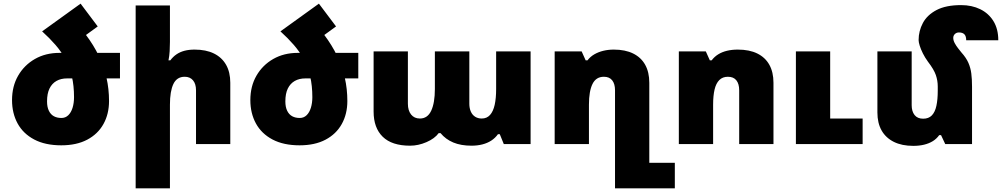

<svg xmlns="http://www.w3.org/2000/svg" viewBox="-20 -790 5495 1053"><path d="M348 -360Q314 -360 289.5 -346Q265 -332 251.5 -304.5Q238 -277 238 -234Q238 -203 248 -182.5Q258 -162 275.5 -152.5Q293 -143 317 -143Q339 -143 354.5 -158Q370 -173 378 -199Q386 -225 386 -257Q386 -320 374 -371Q362 -422 339.5 -464Q317 -506 284.5 -543.5Q252 -581 211 -618L350 -713Q408 -656 451 -599Q494 -542 522 -483.5Q550 -425 564 -363.5Q578 -302 578 -236Q578 -165 547.5 -110Q517 -55 458.5 -24Q400 7 316 7Q228 7 167.5 -25Q107 -57 76.5 -113Q46 -169 46 -241Q46 -317 79.5 -375Q113 -433 171.5 -466.5Q230 -500 306 -500H638V-360ZM211 -618 422 -770 516 -645 340 -517Z M912 -760V-560Q912 -536 910.5 -509.5Q909 -483 904 -459H914Q929 -479 948 -492Q967 -505 991.5 -511.5Q1016 -518 1047 -518Q1110 -518 1153.5 -496.5Q1197 -475 1220 -434.5Q1243 -394 1243 -336V0H1055V-295Q1055 -330 1038.5 -349.5Q1022 -369 993 -369Q950 -369 931 -329.5Q912 -290 912 -216V243H724V-760Z M1655 -360Q1621 -360 1596.5 -346Q1572 -332 1558.5 -304.5Q1545 -277 1545 -234Q1545 -203 1555 -182.5Q1565 -162 1582.5 -152.5Q1600 -143 1624 -143Q1646 -143 1661.5 -158Q1677 -173 1685 -199Q1693 -225 1693 -257Q1693 -320 1681 -371Q1669 -422 1646.5 -464Q1624 -506 1591.5 -543.5Q1559 -581 1518 -618L1657 -713Q1715 -656 1758 -599Q1801 -542 1829 -483.5Q1857 -425 1871 -363.5Q1885 -302 1885 -236Q1885 -165 1854.5 -110Q1824 -55 1765.5 -24Q1707 7 1623 7Q1535 7 1474.5 -25Q1414 -57 1383.5 -113Q1353 -169 1353 -241Q1353 -317 1386.5 -375Q1420 -433 1478.5 -466.5Q1537 -500 1613 -500H1945V-360ZM1518 -618 1729 -770 1823 -645 1647 -517Z M2229 9Q2129 9 2079 -40Q2029 -89 2029 -178V-508H2217V-221Q2217 -184 2234.5 -162Q2252 -140 2283 -140Q2325 -140 2345 -183Q2365 -226 2365 -302V-508H2554V-221Q2554 -197 2562 -178.5Q2570 -160 2585.5 -150Q2601 -140 2622 -140Q2650 -140 2667.5 -159.5Q2685 -179 2693 -215Q2701 -251 2701 -302V-508H2890V0H2743L2721 -54H2711Q2696 -33 2674.5 -19Q2653 -5 2625.5 2Q2598 9 2566 9Q2508 9 2466 -8.5Q2424 -26 2396 -60H2386Q2364 -30 2319 -10.5Q2274 9 2229 9Z M3353 243V-295Q3353 -330 3337.5 -349.5Q3322 -369 3292 -369Q3249 -369 3229.5 -329.5Q3210 -290 3210 -216V0H3022V-508H3170L3192 -459H3202Q3217 -479 3239.5 -492Q3262 -505 3289 -511.5Q3316 -518 3346 -518Q3409 -518 3452.5 -496.5Q3496 -475 3518.5 -434.5Q3541 -394 3541 -336V103H3681V243Z M3703 0V-508H3851L3873 -459H3883Q3898 -479 3919 -492Q3940 -505 3967 -511.5Q3994 -518 4026 -518Q4090 -518 4133.5 -496.5Q4177 -475 4199.5 -434.5Q4222 -394 4222 -336V0H4034V-295Q4034 -330 4018.5 -349.5Q4003 -369 3972 -369Q3943 -369 3925 -351Q3907 -333 3899 -299Q3891 -265 3891 -216V0ZM4345 0V-508H4533V-140H4711V0Z M5311 -314V0H5164L5141 -49H5131Q5117 -29 5096 -16Q5075 -3 5048 3.5Q5021 10 4989 10Q4926 10 4882 -12Q4838 -34 4815 -74.5Q4792 -115 4792 -173V-508H4980V-213Q4980 -179 4996 -159Q5012 -139 5043 -139Q5073 -139 5090.5 -157Q5108 -175 5115.5 -209.5Q5123 -244 5123 -292V-316Q5123 -348 5112.5 -378.5Q5102 -409 5069 -452Q5053 -474 5041.5 -497Q5030 -520 5024 -539.5Q5018 -559 5018 -570Q5018 -620 5041.5 -664Q5065 -708 5116.5 -735Q5168 -762 5251 -762Q5310 -762 5356 -739.5Q5402 -717 5428.5 -674Q5455 -631 5455 -569H5279Q5279 -592 5269 -602Q5259 -612 5239 -612Q5226 -612 5217 -603.5Q5208 -595 5208 -582Q5208 -568 5216.5 -552.5Q5225 -537 5235.5 -524Q5246 -511 5253 -502Q5279 -473 5291 -445.5Q5303 -418 5307 -387Q5311 -356 5311 -314Z"/></svg>

Font: Noto Sans Armenian Black
Style: Regular
Weight: 900
Version: Version 2.007